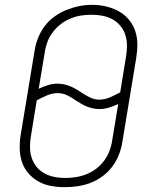

<svg xmlns="http://www.w3.org/2000/svg" viewBox="-20 -766 640 794"><path d="M249 8Q219 8 191 3Q163 -2 139 -15.5Q115 -29 97 -50Q79 -71 70.5 -97Q62 -123 61.5 -152.5Q61 -182 66 -211L123 -556Q127 -582 137 -608Q147 -634 164 -657Q181 -680 204.5 -697Q228 -714 254 -724.5Q280 -735 306.5 -740.5Q333 -746 361 -746Q390 -746 418 -739.5Q446 -733 470 -720Q494 -707 512 -686Q530 -665 539 -638.5Q548 -612 548 -583Q548 -554 543 -524L486 -179Q482 -153 472 -127Q462 -101 445 -78Q428 -55 404.5 -37.5Q381 -20 355 -10Q329 0 302 4Q275 8 249 8ZM391 -354Q402 -354 413 -356.5Q424 -359 435 -363.5Q446 -368 456.5 -373.5Q467 -379 477 -384L501 -531Q505 -554 505 -577Q505 -600 498.5 -621Q492 -642 478 -659Q464 -676 444.5 -686.5Q425 -697 403 -701Q381 -705 358 -705Q335 -705 313.5 -701.5Q292 -698 270.5 -689Q249 -680 230.5 -665.5Q212 -651 198 -632.5Q184 -614 176 -592.5Q168 -571 165 -549L140 -399Q159 -408 178.5 -414Q198 -420 218 -420Q232 -420 245.5 -417Q259 -414 271 -409Q283 -404 294 -397.5Q305 -391 316 -384L317 -383Q334 -372 352 -363Q370 -354 391 -354ZM249 -30Q271 -30 293.5 -33.5Q316 -37 337.5 -45.5Q359 -54 378 -68.5Q397 -83 411 -102Q425 -121 433 -142.5Q441 -164 444 -186L469 -336Q450 -327 430.5 -321Q411 -315 391 -315Q377 -315 363.5 -318Q350 -321 338 -326Q326 -331 315 -337.5Q304 -344 293 -351L292 -352Q276 -363 257.5 -372Q239 -381 218 -381Q207 -381 196 -378.5Q185 -376 174 -371.5Q163 -367 152.5 -361.5Q142 -356 132 -351L108 -204Q104 -181 104 -158.5Q104 -136 110.5 -115Q117 -94 130.5 -77Q144 -60 163 -49.5Q182 -39 204 -34.5Q226 -30 249 -30Z"/></svg>

Font: Iosevka Curly XLtExObl
Style: Regular
Weight: 200
Width: 7
Italic angle: -9°
Monospace: yes
Designer: Belleve Invis
Foundry: Belleve Invis
Version: Version 11.0.1; ttfautohint (v1.8.3)